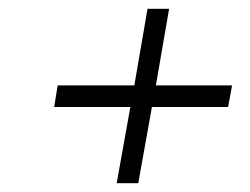

<svg xmlns="http://www.w3.org/2000/svg" viewBox="-20 -450 567 436"><path d="M334 -256H507L498 -207H325L294 -34H245L276 -207H103L111 -256H285L315 -430H364Z"/></svg>

Font: Linux Libertine O
Style: Italic
Weight: 400
Italic angle: -12°
Designer: Philipp H. Poll
Foundry: Philipp H. Poll
Version: Version 5.1.6